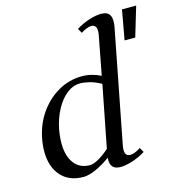

<svg xmlns="http://www.w3.org/2000/svg" viewBox="-120 -923 979 1045"><g transform="rotate(-15 370.0 -400.5)"><path d="M223 16Q142 16 96.5 -35Q51 -86 51 -174Q51 -191 53 -210Q55 -229 59 -248Q74 -324 116.5 -384.5Q159 -445 221 -480.5Q283 -516 356 -516Q383 -516 410 -509Q437 -502 460 -490L501 -705Q504 -720 504 -731Q504 -767 474 -767Q463 -767 446.5 -760.5Q430 -754 416 -744L401 -770Q434 -791 473.5 -804Q513 -817 542 -817Q562 -817 574.5 -811Q587 -805 593 -792.5Q599 -780 599 -760Q599 -753 598.5 -745.5Q598 -738 596 -729L473 -96Q470 -81 470 -70Q470 -34 500 -34Q511 -34 527.5 -40.5Q544 -47 558 -57L573 -31Q540 -10 500.5 3Q461 16 432 16Q401 16 387 0Q373 -16 376 -51Q333 -20 292.5 -2Q252 16 223 16ZM161 -271Q157 -250 155 -230Q153 -210 153 -192Q153 -120 184.5 -78.5Q216 -37 273 -37Q293 -37 323 -54Q353 -71 384 -99L452 -447Q418 -466 388 -473.5Q358 -481 335 -481Q295 -481 259.5 -453Q224 -425 198.5 -377.5Q173 -330 161 -271ZM660 -811H740L690 -644H630Z"/></g></svg>

Font: Wittgenstein
Style: Italic
Weight: 400
Italic angle: -11°
Designer: Jörg Drees
Foundry: Jörg Drees
Version: Version 1.500